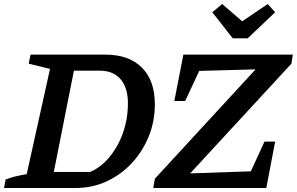

<svg xmlns="http://www.w3.org/2000/svg" viewBox="-25 -936 1478 956"><path d="M500 -664Q617 -664 681.5 -599.5Q746 -535 746 -417Q746 -331 715 -255.5Q684 -180 630 -122.5Q576 -65 505 -32.5Q434 0 353 0H-5L3 -42Q22 -50 47.5 -56.5Q73 -63 108 -69L224 -593L118 -619L127 -664ZM424 -80Q465 -97 499.5 -131.5Q534 -166 559.5 -212Q585 -258 598.5 -311.5Q612 -365 612 -421Q612 -499 575.5 -541.5Q539 -584 473 -584H343L243 -80ZM1426 -619 887 -35 871 -71 1224 -83 1292 -231H1345L1301 0H738L746 -46L1283 -629L1300 -592L967 -583L897 -433H843L888 -664H1433ZM1134 -745 1032 -875 1081 -916 1181 -830 1308 -916 1345 -875 1208 -745Z"/></svg>

Font: Piazzolla Thin
Style: Bold Italic
Weight: 700
Italic angle: -11.3°
Version: Version 2.005